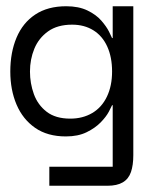

<svg xmlns="http://www.w3.org/2000/svg" viewBox="-20 -427 494 615"><path d="M138 168V107H341V-90H339Q337 -85 328.5 -69Q320 -53 302.5 -35Q285 -17 257.5 -3.5Q230 10 191 10Q132 10 92.5 -17.5Q53 -45 33 -92Q13 -139 13 -198Q13 -259 33 -306.5Q53 -354 93 -380.5Q133 -407 192 -407Q232 -407 260 -393.5Q288 -380 304.5 -361Q321 -342 329 -326Q337 -310 339 -305H341V-407H407V70Q407 102 399.5 124Q392 146 373.5 157Q355 168 324 168ZM205 -47Q245 -47 275.5 -65Q306 -83 322.5 -117.5Q339 -152 339 -198Q339 -244 323.5 -278Q308 -312 279 -330Q250 -348 211 -348Q164 -348 134 -326.5Q104 -305 90 -271Q76 -237 76 -198Q76 -160 88.5 -125.5Q101 -91 129.5 -69Q158 -47 205 -47Z"/></svg>

Font: Darker Grotesque Medium
Style: Regular
Weight: 500
Designer: Gabriel Lam
Foundry: TypeRant
Version: Version 1.000;gftools[0.9.28]